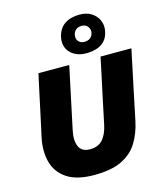

<svg xmlns="http://www.w3.org/2000/svg" viewBox="-144 -1117 1060 1238"><g transform="rotate(-15 386.0 -498.0)"><path d="M330.5 14.5Q215.5 14.5 150.5 -28.2Q85.5 -71 65.2 -144.2Q45 -217.5 64 -308Q69.5 -334 79.5 -379.2Q89.5 -424.5 100 -473.5Q115 -544 126.8 -599Q138.5 -654 151.5 -713H357Q344.5 -654.5 333 -599.5Q321.5 -544.5 306.5 -474.5L269.5 -300Q255.5 -235.5 273.5 -194.2Q291.5 -153 346 -153Q402.5 -153 432 -186.8Q461.5 -220.5 474.5 -280.5L515 -473Q530 -542.5 542 -598.5Q554 -654.5 566 -713H772Q760 -655 748.2 -599.5Q736.5 -544 721.5 -473.5Q712.5 -431 703.5 -387Q694.5 -343 686.8 -306.8Q679 -270.5 675 -250.5Q658.5 -173 621.2 -113Q584 -53 514.5 -19.2Q445 14.5 330.5 14.5ZM484.5 -757Q439 -757 406 -775.5Q373 -794 358.2 -826.5Q343.5 -859 352.5 -901Q366 -957.5 405.8 -983.5Q445.5 -1009.5 505.5 -1009.5Q551.5 -1009.5 583.5 -989Q615.5 -968.5 630 -935.5Q644.5 -902.5 637 -864Q629 -822.5 606 -799.2Q583 -776 551.2 -766.5Q519.5 -757 484.5 -757ZM490 -831.5Q540 -831.5 549.5 -877.5Q554 -899.5 539.5 -917.8Q525 -936 500.5 -936Q475.5 -936 460.8 -923.8Q446 -911.5 442 -891Q436.5 -866 450.8 -848.8Q465 -831.5 490 -831.5Z"/></g></svg>

Font: Commissioner ExtraBold
Style: Italic
Weight: 800
Italic angle: -12°
Designer: Kostas Bartsokas
Foundry: Kostas Bartsokas
Version: Version 1.000; ttfautohint (v1.8.3)